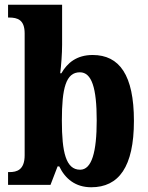

<svg xmlns="http://www.w3.org/2000/svg" viewBox="-20 -780 624 810"><path d="M365 10C481 10 545 -76 545 -270C545 -463 484 -548 371 -548C304 -548 264 -515 239 -471H234C238 -501 242 -554 242 -591V-760H14V-706H18C55 -706 84 -696 84 -639V-125C84 -63 51 -54 20 -54H14V0H193L223 -78H230C255 -26 298 10 365 10ZM318 -64C258 -64 241 -138 241 -271C241 -408 258 -475 317 -475C367 -475 388 -409 388 -272C388 -138 367 -64 318 -64Z"/></svg>

Font: Noto Serif Sinhala Condensed ExtraBold
Style: Regular
Weight: 800
Width: 3
Designer: Jelle Bosma - Monotype Design Team
Foundry: Monotype Imaging Inc.
Version: Version 2.007